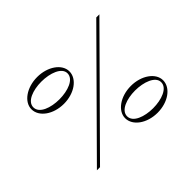

<svg xmlns="http://www.w3.org/2000/svg" viewBox="-143 -983 1265 1265"><g transform="rotate(-45 489.5 -350.0)"><path d="M148 0H177L886 -715H857ZM304 -463C402 -463 481 -519 481 -589C481 -657 402 -713 304 -713C206 -713 127 -657 127 -589C127 -519 206 -463 304 -463ZM463 -589C463 -533 383 -505 304 -505C225 -505 145 -533 145 -589C145 -644 223 -672 302 -672C382 -672 463 -643 463 -589ZM699 15C797 15 876 -41 876 -111C876 -179 797 -235 699 -235C601 -235 522 -179 522 -111C522 -41 601 15 699 15ZM858 -111C858 -55 778 -27 699 -27C620 -27 540 -55 540 -111C540 -166 619 -194 697 -194C777 -194 858 -165 858 -111Z"/></g></svg>

Font: Sprat Extended Light
Style: Regular
Weight: 300
Width: 9
Designer: Ethan Nakache
Foundry: Collletttivo
Version: Version 2.000;Glyphs 3.2 (3217)